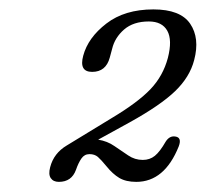

<svg xmlns="http://www.w3.org/2000/svg" viewBox="-20 -732 427 398"><path d="M84 -385.5Q91.5 -414.5 118.5 -430.5L212 -487.5Q265.5 -519.5 291.8 -547Q318 -574.5 328 -612Q337.5 -649 326.8 -668.2Q316 -687.5 288.5 -687.5Q256.5 -687.5 237.2 -670.8Q218 -654 212.5 -631L207.5 -612.5Q199.5 -583 171 -583Q143.5 -583 152.5 -616.5Q162.5 -654 200.5 -683.2Q238.5 -712.5 298 -712.5Q354 -712.5 374.2 -682.8Q394.5 -653 382.5 -607.5Q373.5 -572.5 343.2 -543.2Q313 -514 249 -478.5L183.5 -442.5Q202.5 -439.5 217.2 -429.2Q232 -419 245.8 -409.8Q259.5 -400.5 276 -400.5Q290.5 -400.5 301 -409Q311.5 -417.5 323.5 -438.5Q331.5 -451 343.5 -449Q357.5 -447 350.5 -428.5Q321 -355 262.5 -355Q241 -355 227.2 -363.2Q213.5 -371.5 201 -387Q189.5 -401 182.8 -406.8Q176 -412.5 165.5 -412.5Q155 -412.5 148.8 -403.5Q142.5 -394.5 137.5 -380Q128.5 -355 102 -355Q90.5 -355 85.2 -362.8Q80 -370.5 84 -385.5Z"/></svg>

Font: Fraunces 72pt SuperSoft Light
Style: Italic
Weight: 300
Italic angle: -16°
Version: Version 1.000;[b76b70a41]